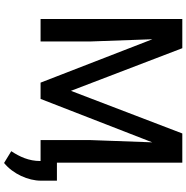

<svg xmlns="http://www.w3.org/2000/svg" viewBox="-6 -746 934 963"><g transform="rotate(90 461.5 -264.0)"><path d="M74.7 -710.9V0H187.5V-250L176.3 -561L394 0H475.6L693.4 -560.1L682.1 -250V0H787.1V2C787.1 58.6 765.6 105 737.8 147L796.9 183.1C852.1 138.2 885.7 61.5 885.7 -1.5V-82H795.4V-710.9H648.9L435.1 -152.3L221.2 -710.9Z"/></g></svg>

Font: Bert Sans Medium
Style: Regular
Weight: 500
Designer: Christian Robertson (Google), Cristiano Sobral
Foundry: Google, Cristiano Sobral
Version: Version 3.101